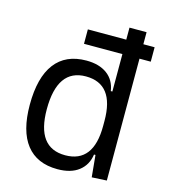

<svg xmlns="http://www.w3.org/2000/svg" viewBox="-111 -820 807 917"><g transform="rotate(15 293.0 -361.0)"><path d="M225.6 -601.6V-672.9H415.5V-732.4H500V-672.9H555.7V-601.6H500V1L426.3 4.9L416 -103H408.7Q401.4 -50.3 362.5 -20.3Q323.7 9.8 257.3 9.8Q155.8 9.8 103.3 -57.1Q50.8 -124 50.8 -253.9Q50.8 -388.7 103.5 -458Q156.2 -527.3 258.3 -527.3Q321.8 -527.3 360.8 -498.5Q399.9 -469.7 407.7 -416.5H415.5V-601.6ZM415.5 -246.1V-271.5Q415.5 -453.6 275.4 -453.6Q134.8 -453.6 134.8 -253.9Q134.8 -64 275.9 -64Q415.5 -64 415.5 -246.1Z"/></g></svg>

Font: Cascadia Code PL SemiLight
Style: Regular
Weight: 350
Monospace: yes
Designer: Aaron Bell
Foundry: Saja Typeworks
Version: Version 2404.023; ttfautohint (v1.8.4)